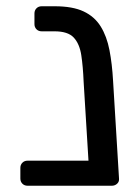

<svg xmlns="http://www.w3.org/2000/svg" viewBox="-20 -593 447 613"><path d="M68 0Q58 0 51.5 -6.5Q45 -13 45 -23V-57Q45 -67 51.5 -73.5Q58 -80 68 -80H350V-19Q350 -9 343.5 -4.5Q337 0 327 0ZM289 0Q279 0 273.5 -6.5Q268 -13 266 -23L247 -332Q245 -381 239.5 -417Q234 -453 215.5 -473Q197 -493 154 -493H113Q103 -493 96.5 -499.5Q90 -506 90 -516V-550Q90 -560 96.5 -566.5Q103 -573 113 -573H155Q212 -573 247 -556.5Q282 -540 301.5 -508.5Q321 -477 329.5 -433Q338 -389 341 -335L360 -23Q361 -13 354 -6.5Q347 0 337 0Z"/></svg>

Font: Rubik Light
Style: Regular
Weight: 400
Version: Version 2.101